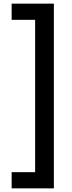

<svg xmlns="http://www.w3.org/2000/svg" viewBox="-20 -819 393 1055"><path d="M44 127H173V-710H44V-799H276V216H44Z"/></svg>

Font: Noto Sans Sinhala UI SemiBold
Style: Regular
Weight: 600
Designer: Jelle Bosma - Monotype Design Team
Foundry: Monotype Imaging Inc.
Version: Version 2.006; ttfautohint (v1.8.4.7-5d5b)